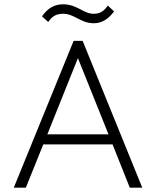

<svg xmlns="http://www.w3.org/2000/svg" viewBox="-20 -872 724 892"><path d="M44 0H100L181 -201H503L583 0H641L364 -682H322ZM175 -796 204 -770C221 -794 238 -808 274 -808C326 -808 354 -764 416 -764C457 -764 486 -787 510 -819L481 -846C464 -822 447 -808 415 -808C367 -808 339 -852 273 -852C227 -852 199 -829 175 -796ZM200 -248 342 -602 484 -248Z"/></svg>

Font: MV Cash ExtraLight
Style: Regular
Weight: 200
Designer: Rodrigo Fuenzalida
Foundry: fragTYPE
Version: Version 1.100;Glyphs 3.1.2 (3151)